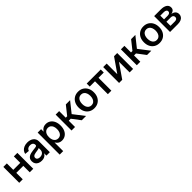

<svg xmlns="http://www.w3.org/2000/svg" viewBox="525 -2428 4522 4522"><g transform="rotate(-45 2786.0 -167.5)"><path d="M441.9 -314.9V-214.4H147.5V-314.9ZM178.2 -529.3V0H61.5V-529.3ZM528.8 -529.3V0H411.6V-529.3Z M808.1 9.8Q756.8 9.8 715.8 -8.3Q674.8 -26.4 651.1 -62Q627.4 -97.7 627.4 -149.9Q627.4 -194.8 644.5 -223.9Q661.6 -252.9 690.7 -270.3Q719.7 -287.6 756.6 -296.6Q793.5 -305.7 832.5 -310.1Q881.3 -315.4 910.2 -319.3Q939 -323.2 951.9 -331.5Q964.8 -339.8 964.8 -358.4V-361.8Q964.8 -387.2 953.4 -406.2Q941.9 -425.3 919.9 -435.5Q897.9 -445.8 866.2 -445.8Q834.5 -445.8 810.5 -435.8Q786.6 -425.8 772.2 -408.7Q757.8 -391.6 752.9 -370.6L642.1 -381.8Q651.4 -429.7 681.6 -464.6Q711.9 -499.5 759 -518.8Q806.2 -538.1 866.7 -538.1Q909.7 -538.1 948.2 -527.3Q986.8 -516.6 1016.8 -494.6Q1046.9 -472.7 1064 -438.7Q1081.1 -404.8 1081.1 -358.9V0H967.3V-73.7H963.9Q952.6 -51.8 932.6 -32.7Q912.6 -13.7 882.1 -2Q851.6 9.8 808.1 9.8ZM835.9 -79.6Q877.4 -79.6 906.5 -95.2Q935.5 -110.8 950.4 -136.7Q965.3 -162.6 965.3 -193.4V-255.4Q959.5 -251 946.5 -247.1Q933.6 -243.2 916 -239.7Q898.4 -236.3 879.9 -233.6Q861.3 -231 844.7 -228.5Q816.4 -224.6 793 -215.8Q769.5 -207 755.6 -191.2Q741.7 -175.3 741.7 -149.9Q741.7 -116.2 767.6 -97.9Q793.5 -79.6 835.9 -79.6Z M1204.6 204.1V-529.3H1319.3V-448.7H1323.7Q1336.9 -472.7 1358.2 -492.9Q1379.4 -513.2 1409.9 -525.6Q1440.4 -538.1 1480.5 -538.1Q1546.4 -538.1 1596.9 -504.6Q1647.5 -471.2 1676.3 -409.7Q1705.1 -348.1 1705.1 -264.2Q1705.1 -180.2 1676.8 -118.7Q1648.4 -57.1 1597.7 -23.4Q1546.9 10.3 1480.5 10.3Q1440.4 10.3 1410.4 -2.4Q1380.4 -15.1 1359.1 -35.9Q1337.9 -56.6 1324.7 -81.1H1321.3V204.1ZM1452.6 -87.9Q1494.6 -87.9 1524.4 -109.6Q1554.2 -131.3 1570.3 -170.9Q1586.4 -210.4 1586.4 -264.6Q1586.4 -318.4 1570.3 -357.7Q1554.2 -397 1524.7 -418.5Q1495.1 -439.9 1452.6 -439.9Q1410.2 -439.9 1379.6 -418.2Q1349.1 -396.5 1332.8 -357.2Q1316.4 -317.9 1316.4 -264.6Q1316.4 -211.4 1332.8 -171.6Q1349.1 -131.8 1379.9 -109.9Q1410.6 -87.9 1452.6 -87.9Z M1803.7 0V-529.3H1920.4V-309.6H1968.3L2143.1 -529.3H2284.7L2078.6 -271L2287.1 0H2145L1986.3 -209.5H1920.4V0Z M2557.6 11.2Q2481.4 11.2 2424.1 -23.2Q2366.7 -57.6 2335 -119.4Q2303.2 -181.2 2303.2 -262.7Q2303.2 -345.2 2335 -407.2Q2366.7 -469.2 2424.1 -503.9Q2481.4 -538.6 2557.6 -538.6Q2634.8 -538.6 2691.9 -503.9Q2749 -469.2 2780.8 -407.2Q2812.5 -345.2 2812.5 -262.7Q2812.5 -181.2 2780.8 -119.4Q2749 -57.6 2691.9 -23.2Q2634.8 11.2 2557.6 11.2ZM2558.1 -85.9Q2602.1 -85.9 2632.3 -108.6Q2662.6 -131.3 2678.5 -171.4Q2694.3 -211.4 2694.3 -263.2Q2694.3 -315.4 2678.5 -355.5Q2662.6 -395.5 2632.3 -418.2Q2602.1 -440.9 2558.1 -440.9Q2514.2 -440.9 2483.9 -418.2Q2453.6 -395.5 2437.7 -355.5Q2421.9 -315.4 2421.9 -263.2Q2421.9 -211.4 2437.7 -171.4Q2453.6 -131.3 2483.9 -108.6Q2514.2 -85.9 2558.1 -85.9Z M3013.7 0V-428.7H2837.9V-529.3H3305.7V-428.7H3130.4V0Z M3854.5 0H3738.3V-349.6H3734.9L3492.2 0H3387.2V-529.3H3503.4V-179.7H3506.3L3748.5 -529.3H3854.5Z M3977.5 0V-529.3H4094.2V-309.6H4142.1L4316.9 -529.3H4458.5L4252.4 -271L4460.9 0H4318.8L4160.2 -209.5H4094.2V0Z M4731.4 11.2Q4655.3 11.2 4597.9 -23.2Q4540.5 -57.6 4508.8 -119.4Q4477.1 -181.2 4477.1 -262.7Q4477.1 -345.2 4508.8 -407.2Q4540.5 -469.2 4597.9 -503.9Q4655.3 -538.6 4731.4 -538.6Q4808.6 -538.6 4865.7 -503.9Q4922.9 -469.2 4954.6 -407.2Q4986.3 -345.2 4986.3 -262.7Q4986.3 -181.2 4954.6 -119.4Q4922.9 -57.6 4865.7 -23.2Q4808.6 11.2 4731.4 11.2ZM4731.9 -85.9Q4775.9 -85.9 4806.2 -108.6Q4836.4 -131.3 4852.3 -171.4Q4868.2 -211.4 4868.2 -263.2Q4868.2 -315.4 4852.3 -355.5Q4836.4 -395.5 4806.2 -418.2Q4775.9 -440.9 4731.9 -440.9Q4688 -440.9 4657.7 -418.2Q4627.4 -395.5 4611.6 -355.5Q4595.7 -315.4 4595.7 -263.2Q4595.7 -211.4 4611.6 -171.4Q4627.4 -131.3 4657.7 -108.6Q4688 -85.9 4731.9 -85.9Z M5085 0V-529.3H5309.1Q5403.8 -529.3 5459 -492.9Q5514.2 -456.5 5514.2 -388.2Q5514.2 -342.3 5486.1 -314.5Q5458 -286.6 5407.7 -277.3Q5445.3 -273.4 5474.4 -256.8Q5503.4 -240.2 5520 -212.4Q5536.6 -184.6 5536.6 -147Q5536.6 -102.5 5514.4 -69.3Q5492.2 -36.1 5449.2 -18.1Q5406.2 0 5344.2 0ZM5194.8 -95.2H5342.3Q5380.4 -95.2 5401.1 -112.1Q5421.9 -128.9 5421.9 -159.2Q5421.9 -193.4 5401.1 -212.2Q5380.4 -231 5342.3 -231H5194.8ZM5194.8 -310.1H5312.5Q5354.5 -310.1 5377.7 -326.9Q5400.9 -343.8 5400.9 -374Q5400.9 -402.8 5376.7 -418.7Q5352.5 -434.6 5309.1 -434.6H5194.8Z"/></g></svg>

Font: Inter Cardless Tabular Medium
Style: Regular
Weight: 500
Designer: Rasmus Andersson
Foundry: rsms
Version: Version 4.000;git-4fc901f